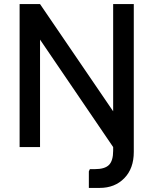

<svg xmlns="http://www.w3.org/2000/svg" viewBox="-20 -720 751 940"><path d="M415 200V119L420 108H445Q493 108 513.5 87.5Q534 67 534 18V-99H635V24Q635 105 588.5 152.5Q542 200 468 200ZM534 0 76 -673V-700H176L635 -27V0ZM76 0V-700H176V0ZM534 0V-700H635V0Z"/></svg>

Font: Fustat SemiBold
Style: Regular
Weight: 600
Designer: Mohamed Gaber, Khaled Hosny, Laura Garcia Mut
Foundry: Kief Type Foundry, Alif Type Foundry, Hard Type Foundry
Version: Version 1.007